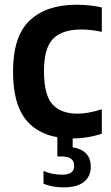

<svg xmlns="http://www.w3.org/2000/svg" viewBox="-20 -574 468 810"><path d="M284 10Q164 10 99.5 -57.2Q35 -124.5 35 -272Q35 -421.5 105.5 -487.8Q176 -554 303 -554Q361 -554 409.5 -542.5V-439.5Q364.5 -449.5 322.5 -449.5Q242 -449.5 203.8 -410.2Q165.5 -371 165.5 -274Q165.5 -173.5 201.2 -134Q237 -94.5 307 -94.5Q351 -94.5 409.5 -113V-10Q350.5 10 284 10ZM247.5 216.5Q201 216.5 163.5 201V147Q183.5 156 204.5 159.5Q225.5 163 242.5 163Q293 163 293 125.5Q293 86 241 86H222V-10H286.5V47.5Q363 60 363 130Q363 169.5 334.5 193Q306 216.5 247.5 216.5Z"/></svg>

Font: Encode Sans SmCnd SmBold
Style: Regular
Weight: 600
Width: 4
Designer: Multiple Designers
Foundry: Impallari Type
Version: Version 3.002; ttfautohint (v1.8.3) -l 8 -r 50 -G 200 -x 14 